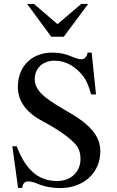

<svg xmlns="http://www.w3.org/2000/svg" viewBox="-20 -944 596 978"><path d="M429 -924H394L273 -821L153 -924H118L241 -757H305ZM469 -463 447 -676H426C422 -654 411 -642 394 -642C384 -642 368 -646 350 -654C312 -670 286 -676 245 -676C146 -676 71 -610 71 -501C71 -439 103 -377 193 -329C257 -295 326 -251 361 -213C380 -192 390 -169 390 -134C390 -68 341 -22 271 -22C176 -22 111 -78 65 -199H43L72 13H94C94 -8 107 -20 122 -20C133 -20 150 -17 169 -9C206 7 245 14 287 14C403 14 491 -61 491 -173C491 -249 442 -307 336 -369C231 -430 157 -472 157 -540C157 -595 196 -635 258 -635C318 -635 368 -602 403 -557C421 -533 432 -507 444 -463Z"/></svg>

Font: XITS Math
Style: Regular
Weight: 400
Designer: MicroPress Inc., with final additions and corrections provided by Coen Hoffman, Elsevier (retired)
Version: Version 1.108